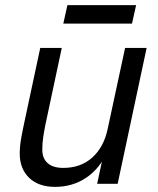

<svg xmlns="http://www.w3.org/2000/svg" viewBox="-20 -717 616 749"><path d="M195 12Q130 12 93.5 -23.5Q57 -59 57 -118Q57 -147 63 -180Q69 -213 75 -240L137 -530H221L157 -230Q152 -205 148.5 -181.5Q145 -158 145 -133Q145 -99 166 -80.5Q187 -62 227 -62Q295 -62 340 -102.5Q385 -143 400 -214L468 -530H552L439 0H359L387 -131L398 -124Q369 -59 316 -23.5Q263 12 195 12ZM227 -625 243 -697H511L495 -625Z"/></svg>

Font: Geist
Style: Italic
Weight: 400
Italic angle: -12°
Designer: Basement.studio, Andrés Briganti, Mateo Zaragoza
Foundry: Basement.studio, Vercel, Andrés Briganti, Guido Ferreyra, Mateo Zaragoza
Version: Version 1.500